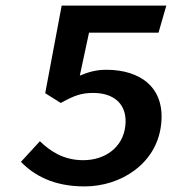

<svg xmlns="http://www.w3.org/2000/svg" viewBox="-20 -656 624 688"><path d="M55 -76C101 -29 170 12 283 12C412 12 540 -68 557 -207C574 -344 481 -406 361 -406C325 -406 297 -398 266 -385L299 -539H548L576 -636H201L142 -322L198 -287C243 -312 269 -323 314 -323C391 -323 438 -280 429 -204C420 -127 356 -82 278 -82C208 -82 160 -114 123 -150Z"/></svg>

Font: Falling Sky
Style: ExtObl
Weight: 400
Designer: Paul D. Hunt
Foundry: Adobe Systems Incorporated
Version: Version 1.02